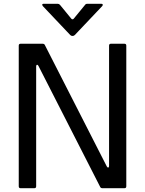

<svg xmlns="http://www.w3.org/2000/svg" viewBox="-20 -994 767 1014"><path d="M89 0Q79 0 79 -10V-753Q79 -763 89 -763H205Q214 -763 217 -756L544 -115Q547 -109 551 -109Q553 -109 554.5 -111.5Q556 -114 556 -118V-753Q556 -763 566 -763H637Q647 -763 647 -753V-10Q647 0 637 0H521Q512 0 509 -7L183 -646Q180 -652 176 -652Q174 -652 172.5 -649.5Q171 -647 171 -643V-10Q171 0 161 0ZM351 -809 206 -962Q203 -967 203 -969Q203 -974 211 -974H285Q292 -974 297 -968L356 -896Q359 -892 363 -892Q367 -892 370 -896L429 -968Q433 -974 441 -974H515Q521 -974 522.5 -970.5Q524 -967 520 -962L375 -809Q370 -804 363 -804Q356 -804 351 -809Z"/></svg>

Font: Open Sauce Two
Style: Regular
Weight: 400
Designer: Alfredo Marco Pradil
Foundry: Creative Sauce Fz LLC
Version: Version 1.477